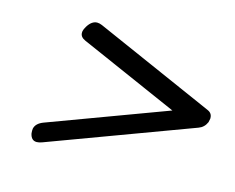

<svg xmlns="http://www.w3.org/2000/svg" viewBox="-67 -641 725 593"><g transform="rotate(15 295.5 -344.5)"><path d="M471.2 -345.2 155.8 -483.9Q139.2 -491.2 139.2 -504.9Q139.2 -507.3 139.6 -510.3Q141.1 -517.1 146.5 -525.9Q159.7 -547.4 177.2 -547.4Q184.1 -547.4 192.4 -543.9L575.7 -375Q590.8 -368.7 590.8 -353V-351.1L588.4 -339.4Q580.6 -321.3 563 -314.9L107.9 -146Q98.1 -142.6 91.3 -142.6Q73.7 -142.6 69.3 -164.1Q68.8 -168.5 68.8 -172.4Q68.8 -176.3 69.3 -179.7Q73.2 -197.3 96.7 -206.1Z"/></g></svg>

Font: inglobal
Style: Italic
Weight: 400
Italic angle: -12°
Designer: Andrey Kochetov, Denis Davydov, Evgeny Yurtaev
Foundry: inglobal
Version: Version 1.00 September 25, 2014, initial release